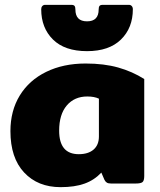

<svg xmlns="http://www.w3.org/2000/svg" viewBox="-20 -757 658 792"><path d="M150 -719Q150 -727 154.5 -732Q159 -737 166 -737H274Q284 -737 287.5 -732.5Q291 -728 291 -718Q291 -669 339 -669Q387 -669 387 -718Q387 -728 390.5 -732.5Q394 -737 404 -737H512Q519 -737 523.5 -732Q528 -727 528 -719Q528 -642 479 -594Q430 -546 339 -546Q247 -546 198.5 -594Q150 -642 150 -719ZM23 -216Q23 -300 61.5 -363Q100 -426 170.5 -460.5Q241 -495 333 -495Q409 -495 467.5 -478.5Q526 -462 575 -431V-31Q575 -12 568 -6Q561 0 540 0H438Q427 0 421 -3.5Q415 -7 411 -15L398 -45Q369 -14 328.5 0.5Q288 15 230 15Q136 15 79.5 -45.5Q23 -106 23 -216ZM388 -194V-350Q369 -359 340 -359Q287 -359 255.5 -322Q224 -285 224 -218Q224 -121 305 -121Q344 -121 366 -140Q388 -159 388 -194Z"/></svg>

Font: Mitr SemiBold
Style: Regular
Weight: 600
Designer: Thanarat Vachiruckul
Foundry: Cadson Demak
Version: Version 1.003